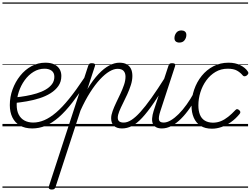

<svg xmlns="http://www.w3.org/2000/svg" viewBox="-20 -1030 2044 1565"><path d="M244 17Q184 17 143 -6.5Q102 -30 81 -73Q60 -116 60 -173Q60 -240 82.5 -301.5Q105 -363 144.5 -412.5Q184 -462 236.5 -490.5Q289 -519 350 -519Q395 -519 423.5 -504.5Q452 -490 466 -466Q480 -442 480 -411Q480 -364 456 -329.5Q432 -295 392 -270Q352 -245 301.5 -229Q251 -213 198 -204Q145 -195 96 -190L103 -236Q147 -240 192 -248Q237 -256 278.5 -268.5Q320 -281 352.5 -300Q385 -319 404 -344.5Q423 -370 423 -404Q423 -437 401 -453.5Q379 -470 343 -470Q295 -470 253.5 -444.5Q212 -419 181 -376Q150 -333 133 -281Q116 -229 116 -176Q116 -128 132.5 -96Q149 -64 179.5 -47.5Q210 -31 252 -31Q262 -31 265.5 -23.5Q269 -16 267.5 -6.5Q266 3 260 10Q254 17 244 17ZM0 490H488V500H0ZM0 -20H488V0H0ZM0 -505H488V-500H0ZM0 -1010H488V-1000H0Z M241 17Q232 17 227.5 10Q223 3 224.5 -7Q226 -17 232.5 -24Q239 -31 250 -31Q295 -31 341 -50.5Q387 -70 437 -112.5Q487 -155 544 -225.5Q601 -296 668 -397Q674 -405 682.5 -402Q691 -399 696.5 -391Q702 -383 697 -375Q629 -271 571 -196Q513 -121 459 -74Q405 -27 352 -5Q299 17 241 17ZM487 490V500ZM487 -20V0ZM487 -505V-500ZM487 -1010V-1000Z M401 515Q387 515 381 508.5Q375 502 378 490L699 -494Q703 -506 709 -510.5Q715 -515 728 -515Q745 -515 751.5 -509.5Q758 -504 754 -492L692 -303Q738 -379 783 -426.5Q828 -474 871 -496.5Q914 -519 953 -519Q989 -519 1012 -506.5Q1035 -494 1047 -470Q1059 -446 1059 -411Q1059 -376 1047 -338Q1035 -300 1017.5 -261.5Q1000 -223 982 -187.5Q964 -152 952 -122Q940 -92 940 -71Q940 -50 952 -40.5Q964 -31 988 -31Q997 -31 1001 -23.5Q1005 -16 1003 -7Q1001 2 994 9.5Q987 17 975 17Q931 17 908.5 -4.5Q886 -26 886 -66Q886 -92 898 -125Q910 -158 927 -193.5Q944 -229 961.5 -266Q979 -303 991 -338.5Q1003 -374 1003 -405Q1003 -435 987.5 -452Q972 -469 938 -469Q908 -469 871.5 -447.5Q835 -426 795 -383Q755 -340 714.5 -276.5Q674 -213 636 -129L432 496Q428 506 422 510.5Q416 515 401 515ZM488 490H1142V500H488ZM488 -20H1142V0H488ZM488 -505H1142V-500H488ZM488 -1010H1142V-1000H488Z M974 17Q964 17 959 9.5Q954 2 955.5 -7Q957 -16 965.5 -23.5Q974 -31 989 -31Q1018 -31 1051 -52Q1084 -73 1124 -117Q1164 -161 1214.5 -232Q1265 -303 1328 -403Q1334 -414 1343.5 -412.5Q1353 -411 1358.5 -403Q1364 -395 1358 -385Q1288 -271 1235 -193.5Q1182 -116 1138.5 -69.5Q1095 -23 1055.5 -3Q1016 17 974 17ZM1142 490V500ZM1142 -20V0ZM1142 -505V-500ZM1142 -1010V-1000Z M1300 17Q1271 17 1252.5 7Q1234 -3 1226 -21.5Q1218 -40 1220 -66.5Q1222 -93 1232 -125L1353 -494Q1357 -506 1363 -510.5Q1369 -515 1383 -515Q1399 -515 1405 -509Q1411 -503 1407 -491L1287 -124Q1271 -75 1276 -53Q1281 -31 1314 -31Q1324 -31 1328.5 -23.5Q1333 -16 1331.5 -7Q1330 2 1322 9.5Q1314 17 1300 17ZM1442 -683Q1424 -683 1413 -692Q1402 -701 1402 -719Q1402 -743 1416.5 -762.5Q1431 -782 1459 -782Q1476 -782 1487.5 -773Q1499 -764 1499 -745Q1499 -722 1484.5 -702.5Q1470 -683 1442 -683ZM1142 490H1467V500H1142ZM1142 -20H1467V0H1142ZM1142 -505H1467V-500H1142ZM1142 -1010H1467V-1000H1142Z M1299 17Q1289 17 1284 9.5Q1279 2 1280.5 -7Q1282 -16 1290.5 -23.5Q1299 -31 1314 -31Q1341 -31 1372.5 -49.5Q1404 -68 1437 -101Q1470 -134 1502 -179Q1534 -224 1563 -277Q1568 -287 1577 -286Q1586 -285 1592 -278.5Q1598 -272 1594 -262Q1563 -200 1527.5 -149Q1492 -98 1454.5 -61Q1417 -24 1378 -3.5Q1339 17 1299 17ZM1467 490V500ZM1467 -20V0ZM1467 -505V-500ZM1467 -1010V-1000Z M1708 19Q1652 19 1615 -4.5Q1578 -28 1559.5 -70.5Q1541 -113 1541 -169Q1541 -236 1562.5 -299Q1584 -362 1624 -411.5Q1664 -461 1719.5 -490Q1775 -519 1843 -519Q1898 -519 1939 -498.5Q1980 -478 2000 -447Q2006 -438 2004 -431Q2002 -424 1992 -415Q1982 -408 1973 -408Q1964 -408 1958 -416Q1939 -439 1911.5 -454.5Q1884 -470 1836 -470Q1781 -470 1737 -444Q1693 -418 1661.5 -374.5Q1630 -331 1613.5 -278Q1597 -225 1597 -171Q1597 -127 1609.5 -95.5Q1622 -64 1648.5 -47.5Q1675 -31 1714 -30Q1750 -30 1780.5 -42.5Q1811 -55 1840.5 -78.5Q1870 -102 1899 -133Q1907 -142 1915.5 -140Q1924 -138 1931 -131Q1938 -125 1939 -117Q1940 -109 1932 -100Q1900 -61 1862 -34.5Q1824 -8 1785 5.5Q1746 19 1708 19ZM1467 490H2002V500H1467ZM1467 -20H2002V0H1467ZM1467 -505H2002V-500H1467ZM1467 -1010H2002V-1000H1467Z"/></svg>

Font: Playwrite AU VIC Guides
Style: Regular
Weight: 400
Designer: Veronika Burian, José Scaglione
Foundry: TypeTogether
Version: Version 1.003